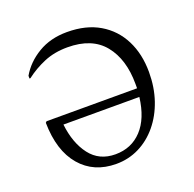

<svg xmlns="http://www.w3.org/2000/svg" viewBox="-121 -794 935 927"><g transform="rotate(-20 346.5 -330.0)"><path d="M324 10Q209 10 141 -69.5Q73 -149 71 -293L77 -299H542Q542 -310 542 -321Q542 -448 480.5 -524Q419 -600 293 -600Q226 -600 172.5 -577.5Q119 -555 75 -521H70V-535Q104 -594 167.5 -632Q231 -670 316 -670Q414 -670 482.5 -629.5Q551 -589 587 -517.5Q623 -446 623 -353Q623 -275 600.5 -209Q578 -143 537 -93.5Q496 -44 441.5 -17Q387 10 324 10ZM336 -35Q418 -35 471.5 -92Q525 -149 538 -256H148Q159 -158 206 -96.5Q253 -35 336 -35Z"/></g></svg>

Font: Spectral SC Light
Style: Regular
Weight: 300
Designer: Jean-Baptiste Levee
Foundry: Production Type
Version: Version 2.001